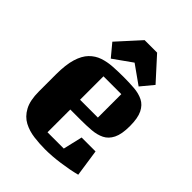

<svg xmlns="http://www.w3.org/2000/svg" viewBox="-225 -907 1043 1043"><g transform="rotate(45 296.5 -386.0)"><path d="M250 -60H375L401 -171H508L531 -15Q481 -2 419.5 6.5Q358 15 306 15Q263 15 219.5 9.5Q176 4 140 -15Q104 -34 82 -74.5Q60 -115 60 -184V-314Q60 -389 74.5 -436.5Q89 -484 115 -510.5Q141 -537 175 -548.5Q209 -560 249 -562.5Q289 -565 331 -565Q373 -565 411.5 -562Q450 -559 479.5 -544.5Q509 -530 526 -496Q543 -462 543 -400Q543 -338 526 -304Q509 -270 479.5 -255.5Q450 -241 411.5 -238Q373 -235 331 -235H250ZM250 -490V-310H387V-490ZM365 -787 483 -657 424 -586 317 -662 210 -586 151 -657 269 -787Z"/></g></svg>

Font: Unlock
Style: Regular
Weight: 400
Designer: Eduardo Rodriguez Tunni
Foundry: Eduardo Rodriguez Tunni
Version: Version 1.003; ttfautohint (v1.8.4.7-5d5b);gftools[0.9.23]